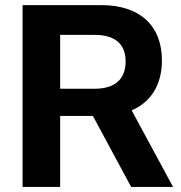

<svg xmlns="http://www.w3.org/2000/svg" viewBox="-20 -739 717 759"><path d="M620.1 -500.5C620.1 -637.7 532.7 -718.8 380.4 -718.8H69.3V0H217.8V-280.8H347.2L498.5 0H664.1L500.5 -302.7C577.6 -335.9 620.1 -404.8 620.1 -500.5ZM217.8 -601.1H354C433.1 -601.1 476.6 -566.4 476.6 -496.1C476.6 -424.8 433.1 -388.2 354 -388.2H217.8Z"/></svg>

Font: Winston
Style: Bold
Weight: 700
Designer: Vernon Adams, Kim Jin-seong, David Berlow, Cristiano Sobral
Foundry: The Winston Project Authors
Version: Version 3.004